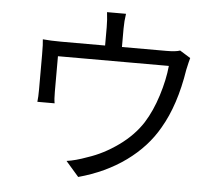

<svg xmlns="http://www.w3.org/2000/svg" viewBox="-56 -865 1113 965"><g transform="rotate(5 500.0 -382.0)"><path d="M828.1 -640.6 881.8 -607.4Q877 -591.8 867.2 -546.9Q838.9 -366.2 768.6 -247.1Q711.9 -147.5 610.4 -73.7Q508.8 0 373 37.1L307.6 -38.1Q351.6 -43.9 412.1 -66.4Q490.2 -91.8 564.5 -145Q638.7 -198.2 682.6 -266.6Q720.7 -327.1 746.1 -407.7Q771.5 -488.3 778.3 -558.6H218.8V-379.9Q218.8 -340.8 222.7 -321.3H135.7Q138.7 -345.7 138.7 -383.8V-559.6Q138.7 -614.3 135.7 -636.7Q174.8 -632.8 228.5 -632.8H450.2V-725.6Q450.2 -761.7 445.3 -800.8H541Q535.2 -763.7 535.2 -725.6V-632.8H758.8Q807.6 -632.8 828.1 -640.6Z"/></g></svg>

Font: GenYoGothic TW TTF Regular
Style: Regular
Weight: 400
Version: Version 1.300